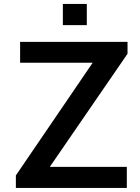

<svg xmlns="http://www.w3.org/2000/svg" viewBox="-20 -930 694 950"><path d="M58.5 0V-62L438.5 -619.5H79.5V-723H611V-664L226.5 -104.5H607.5V0ZM291 -805.5V-910.5H409.5V-805.5Z"/></svg>

Font: Public Sans SemiBold
Style: Regular
Weight: 600
Designer: The Public Sans Project Authors: Dan O. Williams and USWDS (Libre Franklin designed by Pablo Impallari and Rodrigo Fuenz
Version: Version 1.007